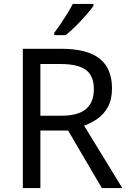

<svg xmlns="http://www.w3.org/2000/svg" viewBox="-20 -964 662 984"><path d="M294 -714Q427 -714 490.5 -663.5Q554 -613 554 -511Q554 -454 533 -416Q512 -378 479.5 -355.5Q447 -333 411 -320L607 0H502L329 -295H187V0H97V-714ZM289 -636H187V-371H294Q381 -371 421 -405.5Q461 -440 461 -507Q461 -577 419 -606.5Q377 -636 289 -636ZM459 -934Q447 -916 422 -887.5Q397 -859 368.5 -830.5Q340 -802 316 -784H258V-796Q273 -815 290.5 -841Q308 -867 325 -894.5Q342 -922 353 -944H459Z"/></svg>

Font: Noto Sans Myanmar UI
Style: Regular
Weight: 400
Designer: Monotype Design Team
Foundry: Monotype Imaging Inc.
Version: Version 2.103; ttfautohint (v1.8.4.7-5d5b)